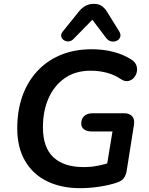

<svg xmlns="http://www.w3.org/2000/svg" viewBox="-20 -972 776 1002"><path d="M398 10Q300 10 226 -26Q152 -62 111 -132Q70 -202 70 -303Q70 -393 96 -468Q122 -543 172.5 -598.5Q223 -654 295 -684.5Q367 -715 460 -715Q520 -715 573 -701Q626 -687 666 -661Q686 -648 692 -630Q698 -612 693.5 -594.5Q689 -577 677 -564.5Q665 -552 648 -549Q631 -546 611 -559Q577 -582 537 -592.5Q497 -603 453 -603Q374 -603 318.5 -564.5Q263 -526 233.5 -459.5Q204 -393 204 -308Q204 -202 259 -151Q314 -100 416 -100Q456 -100 493 -107.5Q530 -115 565 -127L532 -73L567 -286H458Q433 -286 418.5 -297Q404 -308 404 -327Q404 -353 420 -367Q436 -381 464 -381H627Q656 -381 670 -365Q684 -349 679 -320L641 -80Q637 -57 626 -42.5Q615 -28 593 -20Q552 -6 500 2Q448 10 398 10ZM365 -770Q353 -757 338.5 -756Q324 -755 313 -762.5Q302 -770 299.5 -782Q297 -794 308 -808L391 -911Q408 -932 427 -942Q446 -952 471 -952Q495 -952 512 -940Q529 -928 542 -905L601 -810Q612 -793 607.5 -779.5Q603 -766 590 -759.5Q577 -753 561 -756Q545 -759 533 -775L462 -869Z"/></svg>

Font: Nunito ExtraLight
Style: Bold Italic
Weight: 700
Italic angle: -9°
Version: Version 3.602